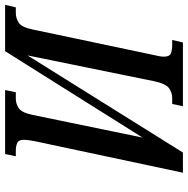

<svg xmlns="http://www.w3.org/2000/svg" viewBox="-12 -742 754 771"><g transform="rotate(-90 365.5 -357.0)"><path d="M184 -597Q186 -607 187.5 -618.5Q189 -630 189 -640Q189 -660 176 -665.5Q163 -671 146 -671H123L132 -714H389L380 -671H354Q334 -671 316 -659Q298 -647 289 -603L198 -162L545 -714H731L721 -671H699Q677 -671 659 -659Q641 -647 632 -603L530 -119Q527 -105 525 -95.5Q523 -86 523 -76Q523 -53 537 -48Q551 -43 569 -43H590L580 0H324L333 -43H356Q378 -43 396 -55.5Q414 -68 424 -114L528 -624L138 0H57Z"/></g></svg>

Font: Noto Serif ExtraCondensed Medium
Style: Italic
Weight: 500
Width: 2
Italic angle: -12°
Designer: Monotype Design Team
Foundry: Monotype Imaging Inc.
Version: Version 2.013; ttfautohint (v1.8.4.7-5d5b)